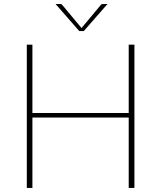

<svg xmlns="http://www.w3.org/2000/svg" viewBox="-20 -922 791 942"><path d="M639.5 -703V0H611.5V-345.5H139V0H111.5V-703H139V-367.5H611.5V-703ZM507.5 -902.5 391 -769.5H369L252.5 -902.5H272.5Q275.5 -902.5 279.2 -901.8Q283 -901 286 -897L377.5 -787.5L380 -784L382.5 -787.5L474 -897Q477 -901 480.8 -901.8Q484.5 -902.5 487.5 -902.5Z"/></svg>

Font: Lato 2
Style: Regular
Weight: 200
Designer: Lukasz Dziedzic with Adam Twardoch and Botio Nikoltchev
Foundry: tyPoland Lukasz Dziedzic
Version: Version 2.015; 2015-08-06; http://www.latofonts.com/